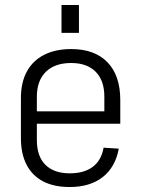

<svg xmlns="http://www.w3.org/2000/svg" viewBox="-20 -744 566 771"><path d="M260 7Q197 7 153.5 -15.5Q110 -38 87 -82Q64 -126 64 -189V-351Q64 -413 88 -457Q112 -501 157.5 -524Q203 -547 266 -547Q360 -547 411.5 -494Q463 -441 463 -342V-247H116V-297H410L399 -270V-356Q399 -421 364 -456Q329 -491 266 -491Q200 -491 164 -455.5Q128 -420 128 -355V-182Q128 -116 162.5 -82Q197 -48 260 -48Q318 -48 352.5 -74Q387 -100 396 -151L457 -147Q443 -72 392 -32.5Q341 7 260 7ZM297 -724V-612H227V-724Z"/></svg>

Font: Pathway Extreme SemiCondensed ExtraLight
Style: Regular
Weight: 250
Width: 4
Version: Version 1.001;gftools[0.9.26]